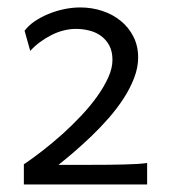

<svg xmlns="http://www.w3.org/2000/svg" viewBox="-20 -823 450 511"><path d="M371.6 -332H43.5V-385.7Q66.9 -401.4 93.3 -421.9Q119.6 -442.4 145.8 -465.8Q171.9 -489.3 196 -514.9Q220.2 -540.5 238.5 -566.2Q256.8 -591.8 268.1 -616.7Q279.3 -641.6 279.3 -663.6Q279.3 -686 271 -701.7Q262.7 -717.3 249 -727.3Q235.4 -737.3 217.8 -741.7Q200.2 -746.1 182.1 -746.1Q166 -746.1 149.4 -741.9Q132.8 -737.8 116.9 -729.7Q101.1 -721.7 86.4 -710.9Q71.8 -700.2 60.5 -687.5L45.4 -741.2Q55.7 -754.9 72 -766.1Q88.4 -777.3 108.4 -785.6Q128.4 -793.9 150.4 -798.6Q172.4 -803.2 193.8 -803.2Q224.6 -803.2 252.4 -793.9Q280.3 -784.7 301.5 -767.3Q322.8 -750 335.2 -725.3Q347.7 -700.7 347.7 -669.9Q347.7 -643.6 337.2 -616Q326.7 -588.4 309.3 -561.5Q292 -534.7 269.8 -509.3Q247.6 -483.9 223.9 -461.2Q200.2 -438.5 177.5 -418.9Q154.8 -399.4 135.7 -384.3H223.1Q248 -384.3 270.8 -384.5Q293.5 -384.8 312.3 -385.3Q331.1 -385.7 346.2 -386.7Q361.3 -387.7 371.6 -389.2Z"/></svg>

Font: Andika Viet
Style: Regular
Weight: 400
Designer: Victor Gaultney, Annie Olsen, Julie Remington, Don Collingsworth, Eric Hays, Becca Hirsbrunner
Foundry: SIL International
Version: Version 5.000